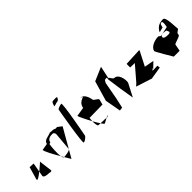

<svg xmlns="http://www.w3.org/2000/svg" viewBox="123 -1593 2484 2484"><g transform="rotate(-45 1365.5 -351.0)"><path d="M57 -134C51 -102 103 -138 155 -179L177 -304L107 -308ZM155 -179 143 -114C137 -84 192 -76 218 -76C243 -76 263 -62 275 -80L252 -263C252 -263 204 -218 155 -179Z M384 -346C380 -323 440 -212 493 -122C483 -183 492 -299 500 -338L522 -343C532 -397 578 -404 618 -404C642 -404 649 -388 653 -366L631 -114C619 -92 540 -84 515 -84C544 -36 565 0 565 0L783 -380L725 -424L697 -422C685 -431 666 -436 636 -436C620 -436 614 -442 600 -436C556 -416 489 -422 477 -362ZM493 -122C497 -99 503 -84 514 -84H515C507 -96 500 -108 493 -122Z M891 -641C889 -629 931 -653 955 -653C979 -653 996 -683 998 -695C1000 -707 952 -701 928 -701C904 -701 893 -653 891 -641ZM899 -568C897 -556 805 -37 828 -37C852 -37 900 -77 902 -89C904 -101 1000 -598 976 -598C953 -598 901 -579 899 -568Z M1013 -340C1011 -331 1055 -238 1101 -154C1101 -174 1104 -195 1106 -210L1346 -214L1365 -287C1368 -305 1304 -332 1302 -347C1296 -389 1269 -477 1210 -477C1191 -477 1251 -468 1235 -462C1187 -442 1150 -422 1138 -360ZM1101 -154C1100 -114 1104 -73 1116 -64C1119 -62 1136 -61 1157 -60C1141 -85 1120 -118 1101 -154ZM1157 -60C1175 -32 1189 -16 1195 -19L1261 -54C1252 -55 1243 -58 1231 -58C1225 -58 1188 -58 1157 -60ZM1261 -54C1275 -53 1285 -55 1297 -74Z M1412 -218 1451 0 1498 -6 1528 -140 1572 -379C1583 -395 1586 -420 1608 -420C1638 -420 1635 -426 1628 -392C1645 -259 1665 -128 1688 0L1781 -180C1793 -242 1763 -348 1702 -348C1668 -348 1659 -411 1641 -399L1678 -573L1492 -493Z M1818 -70 2036 0 2209 -28 2204 -67 2113 -64 2136 -88 2137 -76 2211 -148 2080 -172 2176 -360 2181 -376 1939 -365 1938 -300 2022 -298 1855 -104Z M2308 -230C2306 -219 2434 -4 2437 0H2544L2562 -93C2557 -109 2675 -129 2680 -153L2684 -176C2687 -192 2735 -210 2731 -222C2722 -256 2729 -442 2680 -442C2646 -442 2611 -434 2588 -420C2570 -408 2537 -376 2532 -352L2602 -370C2609 -404 2613 -427 2635 -427C2661 -427 2652 -377 2644 -335L2510 -306L2479 -327C2412 -327 2320 -292 2308 -230ZM2510 -286C2519 -332 2609 -306 2609 -306L2624 -267C2612 -245 2591 -252 2569 -252C2549 -252 2505 -258 2510 -286Z"/></g></svg>

Font: Corrode
Style: Ita
Weight: 400
Designer: Mew Too
Version: Version 0.532